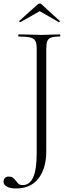

<svg xmlns="http://www.w3.org/2000/svg" viewBox="-63 -819 401 1083"><path d="M275 -613Q241 -613 225 -607Q209 -601 203.5 -586.5Q198 -572 198 -542V34Q198 130 154.5 187Q111 244 27 244Q-6 244 -24.5 233.5Q-43 223 -43 206Q-43 193 -35.5 185Q-28 177 -14 177Q1 177 9 183Q17 189 27 201Q35 213 43 219Q51 225 65 225Q104 225 124 181.5Q144 138 144 43V-544Q144 -574 136.5 -588Q129 -602 108 -607.5Q87 -613 42 -613Q40 -613 40 -619Q40 -625 42 -625L99 -624Q145 -622 170 -622Q195 -622 233 -624L275 -625Q277 -625 277 -619Q277 -613 275 -613ZM161 -799Q167 -799 172 -794L274 -701Q275 -701 275 -699Q275 -697 272.5 -695Q270 -693 269 -694L161 -756L52 -694Q50 -693 47 -696.5Q44 -700 46 -701L149 -794Q154 -799 161 -799Z"/></svg>

Font: Cormorant SC Light
Style: Regular
Weight: 300
Designer: Christian Thalmann (Catharsis Fonts)
Foundry: Catharsis Fonts
Version: Version 4.000